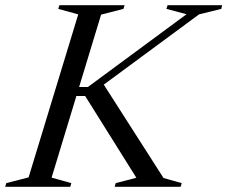

<svg xmlns="http://www.w3.org/2000/svg" viewBox="-49 -715 870 735"><path d="M577 -33.5 646.5 -14 642.5 0H390L394 -14L473 -34.5L277 -347.5H214L225.5 -382H287.5L665 -660.5L588 -681L592.5 -695H801.5L798 -681L713 -660L311 -363.5L340 -404ZM250.5 -660 174 -681 178.5 -695H428L423.5 -681L338 -659L148.5 -35L224 -14L220 0H-29L-25 -14L60.5 -36Z"/></svg>

Font: Newsreader 48pt
Style: Italic
Weight: 400
Italic angle: -17°
Version: Version 1.003